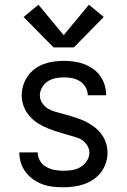

<svg xmlns="http://www.w3.org/2000/svg" viewBox="-20 -786 540 814"><path d="M249 8Q226 8 204 5.5Q182 3 161 -4.5Q140 -12 121.5 -25Q103 -38 89.5 -55.5Q76 -73 69 -94.5Q62 -116 62 -138Q62 -139 62 -139Q62 -139 62 -140H140Q140 -140 140 -139.5Q140 -139 140 -139Q140 -120 150 -103.5Q160 -87 176.5 -78Q193 -69 211.5 -65.5Q230 -62 249 -62Q267 -62 286 -65Q305 -68 321 -77.5Q337 -87 348 -103.5Q359 -120 359 -139Q359 -153 351.5 -166.5Q344 -180 332.5 -189Q321 -198 307 -202.5Q293 -207 279 -211H278Q255 -218 231.5 -225Q208 -232 186 -240.5Q164 -249 143 -262Q122 -275 106 -293Q90 -311 81 -334Q72 -357 72 -381Q72 -403 78.5 -424Q85 -445 97.5 -463Q110 -481 127.5 -494Q145 -507 165.5 -514.5Q186 -522 208 -525Q230 -528 251 -528Q273 -528 294.5 -525Q316 -522 336 -514.5Q356 -507 374 -494.5Q392 -482 404.5 -464.5Q417 -447 423.5 -426Q430 -405 430 -383Q430 -383 430 -382.5Q430 -382 430 -382H352Q352 -382 352 -382.5Q352 -383 352 -383Q352 -400 343 -416Q334 -432 319 -441.5Q304 -451 286.5 -454.5Q269 -458 251 -458Q233 -458 215.5 -454.5Q198 -451 183 -441.5Q168 -432 158.5 -415.5Q149 -399 149 -382Q149 -365 158.5 -350Q168 -335 182.5 -326Q197 -317 213.5 -312.5Q230 -308 246.5 -303.5Q263 -299 279.5 -294Q296 -289 312 -283.5Q328 -278 343 -270.5Q358 -263 372 -253.5Q386 -244 398 -231.5Q410 -219 418.5 -204.5Q427 -190 431.5 -173Q436 -156 436 -139Q436 -117 429 -95.5Q422 -74 408.5 -56Q395 -38 376.5 -25.5Q358 -13 337 -5.5Q316 2 293.5 5Q271 8 249 8ZM207 -585 80 -714 143 -766 250 -637 357 -766 420 -714 293 -585Z"/></svg>

Font: Zed Mono
Style: Regular
Weight: 400
Monospace: yes
Designer: Belleve Invis
Foundry: Belleve Invis
Version: Version 1.0.0; ttfautohint (v1.8.4)